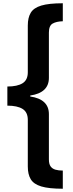

<svg xmlns="http://www.w3.org/2000/svg" viewBox="-20 -793 444 1174"><path d="M364 361Q279 361 232.5 347Q186 333 168 303Q150 273 150 225V-60Q150 -107 118 -127Q86 -147 25 -147V-264Q86 -264 118 -284Q150 -304 150 -351V-637Q150 -685 168 -715Q186 -745 232.5 -759Q279 -773 364 -773V-663Q325 -662 302 -649Q279 -636 279 -594V-317Q279 -271 250 -244Q221 -217 165 -209V-203Q221 -195 250 -168Q279 -141 279 -95V182Q279 210 289.5 224.5Q300 239 319 244.5Q338 250 364 250Z"/></svg>

Font: Noto Sans Telugu
Style: Regular
Weight: 400
Designer: Jelle Bosma - Monotype Design Team
Foundry: Monotype Imaging Inc.
Version: Version 2.003